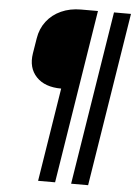

<svg xmlns="http://www.w3.org/2000/svg" viewBox="-60 -776 720 1002"><g transform="rotate(5 300.0 -275.0)"><path d="M178 180 256 -310Q170 -310 125.5 -357Q81 -404 93 -480L106 -560Q114 -611 143.5 -649.5Q173 -688 219.5 -709Q266 -730 323 -730H412L267 180ZM351 180 496 -730H585L440 180Z"/></g></svg>

Font: NKDuy Mono SemiBold
Style: Italic
Weight: 600
Italic angle: -9°
Monospace: yes
Designer: NKDuy
Foundry: NKDuy
Version: Version 2.251; ttfautohint (v1.8.4.7-5d5b)